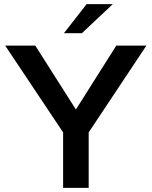

<svg xmlns="http://www.w3.org/2000/svg" viewBox="-20 -911 735 931"><path d="M290 -750H377L527 -891H400ZM286 0H410V-269L690 -690H544L348 -380L151 -690H5L286 -269Z"/></svg>

Font: FREAK Grotesk
Style: Bold
Weight: 700
Designer: La Scuola Open Source
Foundry: La Scuola Open Source
Version: Version 1.000;PS 1.0;hotconv 1.0.72;makeotf.lib2.5.5900